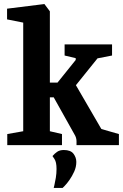

<svg xmlns="http://www.w3.org/2000/svg" viewBox="-20 -719 609 951"><path d="M16 -55 95 -69V-607L15 -623V-676L200 -699L227 -663V-310H265L355 -422V-431L300 -444V-499H535V-444L463 -430L356 -297L482 -80L569 -55V0H359V-19Q359 -37 349 -53L246 -237H227V-69L287 -55V0H16ZM246 212Q246 212 249.5 197.5Q253 183 256.5 161.5Q260 140 260 118Q260 84 250 69Q240 54 240 54Q250 42 263 33Q276 24 296 24Q330 24 344 42.5Q358 61 358 83Q358 108 347.5 131Q337 154 324 172.5Q311 191 300.5 201.5Q290 212 290 212Z"/></svg>

Font: Faustina VF Beta
Style: Regular
Weight: 400
Designer: Alfonso Garcia
Foundry: Omnibus-Type
Version: Version 1.006